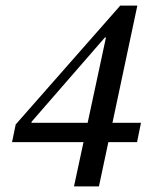

<svg xmlns="http://www.w3.org/2000/svg" viewBox="-20 -665 535 685"><path d="M333 0H244L358 -531H354L93 -231L92 -227H483L469 -158H23L36 -221L409 -645H470Z"/></svg>

Font: STIX Two Text
Style: Italic
Weight: 400
Italic angle: -12°
Designer: Ross Mills, John Hudson & Paul Hanslow, Tiro Typeworks Ltd; with prior portions MicroPress Inc. and Coen Hoffman, Elsevi
Foundry: Tiro Typeworks Ltd
Version: Version 2.13 b171